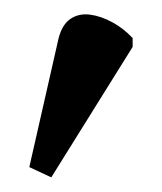

<svg xmlns="http://www.w3.org/2000/svg" viewBox="-20 -745 221 262"><path d="M50 -503 20 -517 60 -693Q65 -712 76.5 -719.5Q88 -727 103 -725Q118 -723 133.5 -714.5Q149 -706 161 -693V-681Z"/></svg>

Font: Noto Serif ExtraCondensed
Style: Regular
Weight: 400
Width: 2
Designer: Monotype Design Team
Foundry: Monotype Imaging Inc.
Version: Version 2.013